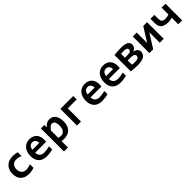

<svg xmlns="http://www.w3.org/2000/svg" viewBox="448 -2182 4051 4051"><g transform="rotate(-45 2474.0 -156.5)"><path d="M469.2 -19Q434.1 -4.9 396.5 2Q358.9 8.8 317.9 8.8Q258.8 8.8 211.9 -7.3Q165 -23.4 132.3 -55.2Q99.6 -86.9 82.3 -133.8Q64.9 -180.7 64.9 -242.2Q64.9 -301.8 83.7 -350.1Q102.5 -398.4 136.7 -432.6Q170.9 -466.8 219 -485.4Q267.1 -503.9 326.2 -503.9Q374.5 -503.9 407.5 -498.8Q440.4 -493.7 466.8 -485.8V-370.1Q436.5 -385.3 401.1 -393.6Q365.7 -401.9 334 -401.9Q300.8 -401.9 274.4 -390.6Q248 -379.4 230 -359.4Q211.9 -339.4 202.4 -310.8Q192.9 -282.2 192.9 -248Q192.9 -212.4 203.1 -184.1Q213.4 -155.8 232.2 -136Q251 -116.2 277.3 -105.7Q303.7 -95.2 335.9 -95.2Q351.6 -95.2 368.9 -97.4Q386.2 -99.6 403.6 -103.8Q420.9 -107.9 437.7 -113.3Q454.6 -118.7 469.2 -125Z M1049.8 -286.1Q1049.8 -273.9 1049.1 -254.4Q1048.3 -234.9 1046.9 -217.8H720.7Q720.7 -185.1 730.7 -160.2Q740.7 -135.3 759 -118.4Q777.3 -101.6 803 -92.8Q828.6 -84 859.9 -84Q896 -84 937.3 -89.6Q978.5 -95.2 1022.9 -107.9V-13.2Q1003.9 -7.8 981.4 -3.4Q959 1 935.5 4.4Q912.1 7.8 888.2 9.5Q864.3 11.2 841.8 11.2Q785.2 11.2 740.2 -4.9Q695.3 -21 664.1 -52.5Q632.8 -84 616.2 -130.4Q599.6 -176.8 599.6 -237.8Q599.6 -298.3 616.2 -347.9Q632.8 -397.5 663.1 -432.9Q693.4 -468.3 736.6 -487.5Q779.8 -506.8 833 -506.8Q885.7 -506.8 926.3 -490.5Q966.8 -474.1 994.1 -444.8Q1021.5 -415.5 1035.6 -375Q1049.8 -334.5 1049.8 -286.1ZM928.7 -303.2Q929.2 -332.5 921.4 -354.2Q913.6 -376 900.1 -390.1Q886.7 -404.3 868.9 -411.1Q851.1 -418 830.6 -418Q785.6 -418 756.8 -387.9Q728 -357.9 722.7 -303.2Z M1613.8 -256.8Q1613.8 -188.5 1594.5 -138.7Q1575.2 -88.9 1540.8 -55.9Q1506.3 -22.9 1459.5 -7.1Q1412.6 8.8 1357.4 8.8Q1338.9 8.8 1320.3 6.3Q1301.8 3.9 1286.6 0V193.8H1167.5V-496.1H1270.5L1273.4 -422.9Q1288.6 -441.9 1304.9 -457.5Q1321.3 -473.1 1340.3 -484.1Q1359.4 -495.1 1381.3 -501Q1403.3 -506.8 1430.7 -506.8Q1474.6 -506.8 1508.8 -489.3Q1543 -471.7 1566.2 -439.2Q1589.4 -406.7 1601.6 -360.6Q1613.8 -314.5 1613.8 -256.8ZM1488.8 -252Q1488.8 -293 1482.9 -321.8Q1477.1 -350.6 1466.1 -369.1Q1455.1 -387.7 1439.2 -396.2Q1423.3 -404.8 1402.8 -404.8Q1372.6 -404.8 1345 -380.4Q1317.4 -356 1286.6 -314V-97.2Q1300.8 -91.8 1321.5 -88.4Q1342.3 -85 1363.8 -85Q1392.1 -85 1415.3 -96.7Q1438.5 -108.4 1454.8 -129.9Q1471.2 -151.4 1480 -182.4Q1488.8 -213.4 1488.8 -252Z M2134.3 -394H1868.7V0H1749.5V-496.1H2134.3Z M2699.2 -286.1Q2699.2 -273.9 2698.5 -254.4Q2697.8 -234.9 2696.3 -217.8H2370.1Q2370.1 -185.1 2380.1 -160.2Q2390.1 -135.3 2408.4 -118.4Q2426.8 -101.6 2452.4 -92.8Q2478 -84 2509.3 -84Q2545.4 -84 2586.7 -89.6Q2627.9 -95.2 2672.4 -107.9V-13.2Q2653.3 -7.8 2630.9 -3.4Q2608.4 1 2585 4.4Q2561.5 7.8 2537.6 9.5Q2513.7 11.2 2491.2 11.2Q2434.6 11.2 2389.6 -4.9Q2344.7 -21 2313.5 -52.5Q2282.2 -84 2265.6 -130.4Q2249 -176.8 2249 -237.8Q2249 -298.3 2265.6 -347.9Q2282.2 -397.5 2312.5 -432.9Q2342.8 -468.3 2386 -487.5Q2429.2 -506.8 2482.4 -506.8Q2535.2 -506.8 2575.7 -490.5Q2616.2 -474.1 2643.6 -444.8Q2670.9 -415.5 2685.1 -375Q2699.2 -334.5 2699.2 -286.1ZM2578.1 -303.2Q2578.6 -332.5 2570.8 -354.2Q2563 -376 2549.6 -390.1Q2536.1 -404.3 2518.3 -411.1Q2500.5 -418 2480 -418Q2435.1 -418 2406.2 -387.9Q2377.4 -357.9 2372.1 -303.2Z M3249 -286.1Q3249 -273.9 3248.3 -254.4Q3247.6 -234.9 3246.1 -217.8H2919.9Q2919.9 -185.1 2929.9 -160.2Q2939.9 -135.3 2958.3 -118.4Q2976.6 -101.6 3002.2 -92.8Q3027.8 -84 3059.1 -84Q3095.2 -84 3136.5 -89.6Q3177.7 -95.2 3222.2 -107.9V-13.2Q3203.1 -7.8 3180.7 -3.4Q3158.2 1 3134.8 4.4Q3111.3 7.8 3087.4 9.5Q3063.5 11.2 3041 11.2Q2984.4 11.2 2939.5 -4.9Q2894.5 -21 2863.3 -52.5Q2832 -84 2815.4 -130.4Q2798.8 -176.8 2798.8 -237.8Q2798.8 -298.3 2815.4 -347.9Q2832 -397.5 2862.3 -432.9Q2892.6 -468.3 2935.8 -487.5Q2979 -506.8 3032.2 -506.8Q3085 -506.8 3125.5 -490.5Q3166 -474.1 3193.4 -444.8Q3220.7 -415.5 3234.9 -375Q3249 -334.5 3249 -286.1ZM3127.9 -303.2Q3128.4 -332.5 3120.6 -354.2Q3112.8 -376 3099.4 -390.1Q3085.9 -404.3 3068.1 -411.1Q3050.3 -418 3029.8 -418Q2984.9 -418 2956.1 -387.9Q2927.2 -357.9 2921.9 -303.2Z M3555.7 8.8Q3505.9 8.8 3457.3 5.1Q3408.7 1.5 3359.9 -5.9V-491.2Q3462.9 -504.9 3565.9 -504.9Q3678.2 -504.9 3731 -473.9Q3783.7 -442.9 3783.7 -382.8Q3783.7 -363.3 3778.1 -345Q3772.5 -326.7 3760.7 -311.3Q3749 -295.9 3731.4 -283Q3713.9 -270 3689.5 -262.2Q3713.9 -259.3 3735.4 -250.5Q3756.8 -241.7 3773.2 -227.5Q3789.6 -213.4 3799.1 -193.1Q3808.6 -172.9 3808.6 -147.9Q3808.6 -67.9 3743.9 -29.5Q3679.2 8.8 3555.7 8.8ZM3660.6 -360.8Q3660.6 -388.2 3636.7 -402.1Q3612.8 -416 3565.4 -416Q3535.6 -416 3516.1 -415.3Q3496.6 -414.6 3477.1 -412.1V-296.9H3561.5Q3592.8 -296.9 3610.4 -301.5Q3627.9 -306.2 3638.9 -314.2Q3649.9 -322.3 3655.3 -334.2Q3660.6 -346.2 3660.6 -360.8ZM3570.8 -81.1Q3626 -81.1 3653.8 -99.6Q3681.6 -118.2 3681.6 -149.9Q3681.6 -180.2 3655.3 -197Q3628.9 -213.9 3570.3 -213.9H3477.1V-87.9Q3500.5 -84 3522.5 -82.5Q3544.4 -81.1 3570.8 -81.1Z M4219.7 0V-310.1H4218.8L4022.9 0H3910.2V-496.1H4027.3V-186H4028.3L4223.6 -496.1H4336.9V0Z M4770.5 0V-196.8Q4744.6 -186.5 4716.6 -181.6Q4688.5 -176.8 4660.6 -176.8Q4600.1 -176.8 4557.6 -189Q4515.1 -201.2 4488.5 -225.3Q4461.9 -249.5 4449.7 -285.2Q4437.5 -320.8 4437.5 -367.2V-496.1H4554.2V-381.8Q4554.2 -354 4559.6 -333.5Q4564.9 -313 4577.9 -299.6Q4590.8 -286.1 4611.8 -279.5Q4632.8 -272.9 4664.6 -272.9Q4691.4 -272.9 4717.8 -278.3Q4744.1 -283.7 4770.5 -293V-496.1H4887.2V0Z"/></g></svg>

Font: Code New Roman
Style: Bold
Weight: 700
Monospace: yes
Designer: Sam Radian
Foundry: Code New Roman
Version: Version 1.508 October 19, 2014